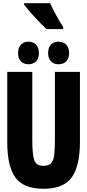

<svg xmlns="http://www.w3.org/2000/svg" viewBox="-20 -1159 540 1189"><path d="M249 10Q125 10 75 -60Q25 -130 25 -277V-714H180V-291Q180 -206 191.5 -169Q203 -132 249 -132Q282 -132 297 -149Q312 -166 316 -202Q320 -238 320 -293V-714H475V-280Q475 -132 424.5 -61Q374 10 249 10ZM342 -761Q313 -761 295.5 -779Q278 -797 278 -830Q278 -865 295.5 -883Q313 -901 342 -901Q373 -901 390.5 -882Q408 -863 408 -830Q408 -798 390.5 -779.5Q373 -761 342 -761ZM156 -761Q128 -761 110 -778.5Q92 -796 92 -830Q92 -865 110 -883Q128 -901 156 -901Q186 -901 203.5 -882Q221 -863 221 -830Q221 -798 203.5 -779.5Q186 -761 156 -761ZM268 -979Q255 -991 235.5 -1010.5Q216 -1030 195.5 -1052.5Q175 -1075 157 -1096Q139 -1117 129 -1130V-1139H290Q299 -1119 314 -1090Q329 -1061 345 -1034Q361 -1007 371 -992V-979Z"/></svg>

Font: Noto Sans Mono ExtraCondensed Black
Style: Regular
Weight: 900
Width: 2
Designer: Monotype Design Team
Foundry: Monotype Imaging Inc.
Version: Version 2.014